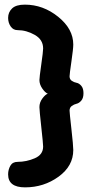

<svg xmlns="http://www.w3.org/2000/svg" viewBox="-20 -788 401 828"><path d="M280 -311Q280 -302 288 -231Q296 -160 296 -141Q296 -72 232.5 -26Q169 20 88 20Q15 20 15 -36Q15 -56 24.5 -73Q34 -90 56 -90Q94 -90 130 -105.5Q166 -121 166 -156Q166 -168 158 -240.5Q150 -313 150 -326Q150 -346 162.5 -363Q175 -380 186 -384Q175 -388 162.5 -406Q150 -424 150 -443Q150 -454 158 -510Q166 -566 166 -579Q166 -617 130 -637.5Q94 -658 56 -658Q37 -658 26 -674Q15 -690 15 -711Q15 -735 32 -751.5Q49 -768 87 -768Q166 -768 231 -715.5Q296 -663 296 -596Q296 -578 288 -523Q280 -468 280 -459Q280 -446 289.5 -439.5Q299 -433 310 -431Q321 -429 330.5 -418Q340 -407 340 -386Q340 -365 330.5 -354Q321 -343 310 -340.5Q299 -338 289.5 -331Q280 -324 280 -311Z"/></svg>

Font: Dosis
Style: Bold
Weight: 700
Designer: Edgar Tolentino, Pablo Impallari, Igino Marini
Foundry: Edgar Tolentino, Pablo Impallari, Igino Marini
Version: Version 1.007